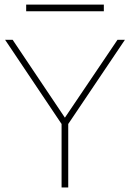

<svg xmlns="http://www.w3.org/2000/svg" viewBox="-20 -825 572 845"><path d="M437 -804.7H95.2V-775.4H437ZM497.1 -649.9 265.6 -307.1 35.6 -649.9H2.4L251 -279.3V0H280.3V-279.3L529.8 -649.9Z"/></svg>

Font: Estedad-FD-VF Thin
Style: Regular
Weight: 100
Designer: Amin Abedi
Version: Version 5.0